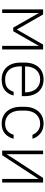

<svg xmlns="http://www.w3.org/2000/svg" viewBox="876 -1422 552 2345"><g transform="rotate(90 1152.5 -250.0)"><path d="M194 -352 139 -450V0H95V-500H157L341 -179L525 -500H585V0H541V-450L486 -352L362 -135H318Z M950 6Q904 6 866.5 -9.5Q829 -25 802 -54Q775 -83 760 -126Q745 -169 745 -225V-275Q745 -330 760 -373.5Q775 -417 802 -446Q829 -475 866.5 -490.5Q904 -506 950 -506Q996 -506 1033.5 -490.5Q1071 -475 1098 -446Q1125 -417 1140 -373.5Q1155 -330 1155 -275V-240H791V-225Q791 -131 835 -83.5Q879 -36 950 -36Q1019 -36 1052.5 -63.5Q1086 -91 1101 -140H1147Q1132 -75 1085 -34.5Q1038 6 950 6ZM950 -464Q880 -464 836.5 -417.5Q793 -371 791 -280H1109Q1107 -371 1063 -417.5Q1019 -464 950 -464Z M1490 6Q1445 6 1407.5 -9.5Q1370 -25 1343 -55Q1316 -85 1300.5 -128Q1285 -171 1285 -225V-275Q1285 -329 1300.5 -372Q1316 -415 1343 -445Q1370 -475 1407.5 -490.5Q1445 -506 1490 -506Q1528 -506 1559 -495Q1590 -484 1613 -465Q1636 -446 1651.5 -421.5Q1667 -397 1675 -370H1627Q1612 -408 1578.5 -436Q1545 -464 1490 -464Q1456 -464 1427 -451.5Q1398 -439 1376.5 -415Q1355 -391 1343 -355.5Q1331 -320 1331 -275V-225Q1331 -180 1343 -144.5Q1355 -109 1376.5 -85Q1398 -61 1427 -48.5Q1456 -36 1490 -36Q1547 -36 1579.5 -64.5Q1612 -93 1627 -140H1675Q1660 -77 1614 -35.5Q1568 6 1490 6Z M2166 -445 2105 -350 1876 0H1820V-500H1864V-54L1925 -150L2154 -500H2210V0H2166Z"/></g></svg>

Font: Retni Sans Light
Style: Regular
Weight: 300
Designer: Vitaly Kuzmin
Foundry: ParaType Ltd.
Version: Version 1.00;March 2, 2019;FontCreator 11.5.0.2425 64-bit; t